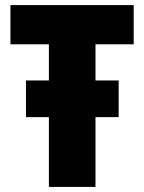

<svg xmlns="http://www.w3.org/2000/svg" viewBox="-20 -734 567 754"><path d="M355 0V-274H446V-418H355V-560H505V-714H21V-560H172V-418H82V-274H172V0Z"/></svg>

Font: Noto Sans UI SemiCondensed Black
Style: Regular
Weight: 900
Width: 4
Designer: Monotype Design Team
Foundry: Monotype Imaging Inc.
Version: 1.001